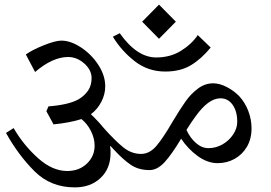

<svg xmlns="http://www.w3.org/2000/svg" viewBox="-20 -838 1176 832"><path d="M742 -744 669 -670 596 -744 669 -818ZM657 -589Q718 -589 764.5 -618Q811 -647 837 -686L893 -632Q853 -583 807.5 -555.5Q762 -528 696 -528Q621 -528 563.5 -573Q506 -618 469 -679L499 -694Q573 -589 657 -589ZM436 -464Q436 -429 419 -396.5Q402 -364 374 -343Q390 -328 412 -304Q429 -284 428 -285Q477 -230 513 -200.5Q549 -171 591 -171Q628 -171 657.5 -205.5Q687 -240 728 -311Q761 -366 784 -398.5Q807 -431 837.5 -454Q868 -477 904 -477Q931 -477 961.5 -461.5Q992 -446 1016 -422Q1042 -394 1056 -357Q1070 -320 1070 -282Q1070 -236 1050 -202Q1030 -168 996.5 -149.5Q963 -131 923 -131Q879 -131 836.5 -162Q794 -193 765 -237Q725 -170 693.5 -135.5Q662 -101 628 -101Q580 -101 546.5 -124Q513 -147 477 -186L459 -205L457 -204Q460 -187 459 -174Q459 -108 416 -67Q373 -26 304 -26Q200 -26 130 -95.5Q60 -165 6 -262L39 -283Q82 -209 144.5 -153Q207 -97 271 -97Q323 -97 356.5 -129Q390 -161 390 -207Q390 -238 374.5 -269.5Q359 -301 333 -322Q282 -306 212 -299L181 -356L190 -377Q279 -384 321 -408Q347 -424 362 -446Q377 -468 377 -501Q376 -536 344.5 -563.5Q313 -591 275 -591Q208 -591 132 -526L92 -602Q120 -622 170 -642Q220 -662 246 -662Q286 -662 331 -632.5Q376 -603 406 -557Q436 -511 436 -464ZM827 -333Q809 -309 788 -275Q804 -240 829.5 -218Q855 -196 883 -196Q916 -196 944.5 -212.5Q973 -229 990.5 -255.5Q1008 -282 1008 -310Q1008 -356 988 -384Q968 -412 935 -412Q883 -412 827 -333Z"/></svg>

Font: Grenzecho Serif
Style: Serif-Regular
Weight: 400
Designer: Dan Reynolds
Foundry: Dan Reynolds
Version: Version 1.001; ttfautohint (v1.1) -l 5 -r 5 -G 72 -x 0 -D la